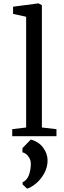

<svg xmlns="http://www.w3.org/2000/svg" viewBox="-20 -813 381 1146"><path d="M53 0ZM136 -52V-713L58 -730V-773L210 -793L230 -782V-52L317 -42V0H53V-42ZM264 144Q264 185 244 221.5Q224 258 195 282Q166 306 142 313L115 288V275Q141 263 152.5 232Q164 201 164 164Q164 146 155.5 130.5Q147 115 135 106Q123 97 114 97V71L164 20Q212 33 238 69Q264 105 264 144Z"/></svg>

Font: Martel DemiBold
Style: Regular
Weight: 600
Designer: Dan Reynolds
Foundry: Dan Reynolds
Version: Version 1.001; ttfautohint (v1.1) -l 5 -r 5 -G 72 -x 0 -D la